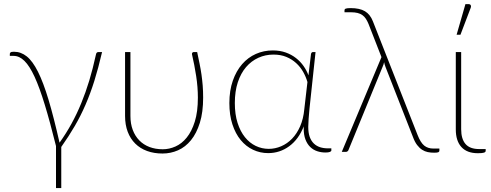

<svg xmlns="http://www.w3.org/2000/svg" viewBox="-20 -750 2424 948"><path d="M484 -493Q465.5 -413.5 445.8 -350.5Q426 -287.5 402.2 -232.8Q378.5 -178 349.2 -127.8Q320 -77.5 282.5 -24.5V178.5H256.5V-29Q227 -148 201.2 -232.5Q175.5 -317 150.8 -370.8Q126 -424.5 100.8 -449.2Q75.5 -474 48 -474H28.5V-484Q28.5 -488 32 -491.2Q35.5 -494.5 49 -494.5Q83.5 -494.5 112.2 -471.5Q141 -448.5 167.5 -395.8Q194 -343 219.8 -257Q245.5 -171 274 -45.5Q306.5 -91 333 -139.2Q359.5 -187.5 381.2 -240.5Q403 -293.5 420.8 -352.2Q438.5 -411 453 -477.5Q454.5 -487 457.8 -490Q461 -493 465.5 -493Z M953.5 -493Q960 -462 965.5 -435.2Q971 -408.5 974.8 -382Q978.5 -355.5 980.8 -327.8Q983 -300 983 -268Q983 -196 966.8 -143.8Q950.5 -91.5 923 -57.8Q895.5 -24 859.2 -8Q823 8 782.5 8Q740.5 8 706.2 -4.5Q672 -17 647.8 -41Q623.5 -65 610.5 -99.5Q597.5 -134 597.5 -177.5V-493H624V-177.5Q624 -139 635.5 -108.5Q647 -78 667.8 -56.8Q688.5 -35.5 718 -24.2Q747.5 -13 783.5 -13Q815.5 -13 846.5 -26.8Q877.5 -40.5 902 -70.8Q926.5 -101 941.8 -149.5Q957 -198 957 -268Q957 -320 948.5 -375Q940 -430 928 -481.5Q927 -487.5 930 -490.2Q933 -493 936.5 -493Z M1498 -345Q1490.5 -371 1476.8 -395.2Q1463 -419.5 1442.2 -438.5Q1421.5 -457.5 1393.8 -469Q1366 -480.5 1330.5 -480.5Q1290.5 -480.5 1255.8 -464.8Q1221 -449 1195 -418.8Q1169 -388.5 1154.2 -343.8Q1139.5 -299 1139.5 -241Q1139.5 -185.5 1153 -143.2Q1166.5 -101 1189.5 -72.5Q1212.5 -44 1242.8 -29.5Q1273 -15 1307 -15Q1338.5 -15 1368.2 -27.8Q1398 -40.5 1422 -65.2Q1446 -90 1462 -126.5Q1478 -163 1482.5 -211ZM1616 -17.5V-7Q1616 -3 1609 0Q1602 3 1587 3Q1565.5 3 1546 -3.5Q1526.5 -10 1511.8 -24.2Q1497 -38.5 1488.2 -61.2Q1479.5 -84 1479.5 -116Q1479.5 -118.5 1479.5 -121.2Q1479.5 -124 1480 -126.5Q1454.5 -62 1408 -28Q1361.5 6 1304 6Q1264.5 6 1229.5 -10.5Q1194.5 -27 1168.5 -58.5Q1142.5 -90 1127.5 -136Q1112.5 -182 1112.5 -241Q1112.5 -303 1129.5 -351.5Q1146.5 -400 1175.5 -433.2Q1204.5 -466.5 1243.5 -483.8Q1282.5 -501 1327 -501Q1362 -501 1390.8 -490.8Q1419.5 -480.5 1441.5 -463.2Q1463.5 -446 1479 -423.8Q1494.5 -401.5 1503 -378L1515.5 -483Q1517.5 -493 1525.5 -493H1538L1508 -212.5Q1505.5 -187 1503.8 -163.2Q1502 -139.5 1502 -123.5Q1502 -94.5 1509.2 -74.2Q1516.5 -54 1529.5 -41.5Q1542.5 -29 1560.2 -23.2Q1578 -17.5 1599.5 -17.5Z M2149.5 -16.5V-6Q2149.5 -1 2144.5 1.5Q2139.5 4 2123.5 4Q2107 4 2092.2 1Q2077.5 -2 2064.2 -10.5Q2051 -19 2039.5 -34Q2028 -49 2019 -73.5L1884 -418Q1878.5 -432 1876.5 -443Q1874.5 -432 1869 -420L1700.5 -9Q1699.5 -6 1696 -3Q1692.5 0 1687 0H1667.5L1863.5 -468L1799.5 -632Q1793.5 -646.5 1786.5 -657.2Q1779.5 -668 1769.5 -675.2Q1759.5 -682.5 1745.5 -686Q1731.5 -689.5 1711.5 -689.5H1681V-699.5Q1681 -701.5 1682 -703.5Q1683 -705.5 1686 -707Q1689 -708.5 1695 -709.2Q1701 -710 1711 -710Q1756 -710 1782 -694.5Q1808 -679 1821.5 -644L2042 -83Q2056.5 -46 2074.5 -31.2Q2092.5 -16.5 2120 -16.5Z M2230.5 -493H2257V-112Q2257 -64 2278.5 -39Q2300 -14 2346.5 -14H2378V-5Q2378 0.5 2370.2 3.5Q2362.5 6.5 2339.5 6.5Q2286 6.5 2258.2 -24Q2230.5 -54.5 2230.5 -111ZM2234.5 -578.5 2278 -729.5H2295.5Q2301.5 -729.5 2304.2 -724.5Q2307 -719.5 2304.5 -712.5L2253.5 -578.5Z"/></svg>

Font: Lato 2
Style: Regular
Weight: 200
Designer: Lukasz Dziedzic with Adam Twardoch and Botio Nikoltchev
Foundry: tyPoland Lukasz Dziedzic
Version: Version 2.015; 2015-08-06; http://www.latofonts.com/